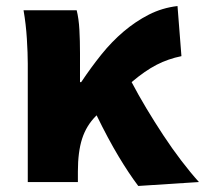

<svg xmlns="http://www.w3.org/2000/svg" viewBox="-20 -603 679 636"><path d="M438 13Q407 -28 372.5 -85.5Q338 -143 300 -221L298 -219Q266 -187 252 -143.5Q238 -100 238 -35V0H72V-392Q72 -426 69 -474.5Q66 -523 58 -569H234Q241 -541 243 -504.5Q245 -468 245 -427V-331H249Q281 -379 315.5 -422Q350 -465 389.5 -498.5Q429 -532 473 -554.5Q517 -577 568 -583L581 -417Q537 -408 499 -388.5Q461 -369 416 -331Q438 -289 465 -244Q492 -199 521 -155Q550 -111 580.5 -71Q611 -31 639 0Z"/></svg>

Font: Kinto Sans Black
Style: Regular
Weight: 900
Designer: Authors: Ryoko NISHIZUKA  (kana & ideographs); Paul D. Hunt (Latin, Greek & Cyrillic); Wenlong ZHANG  (bopomofo); Sandol
Foundry: Adobe Systems Incorporated, ookami Inc.
Version: Version 0.001